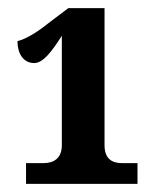

<svg xmlns="http://www.w3.org/2000/svg" viewBox="-20 -839 391 472"><path d="M44 -387H318V-438H280C256 -438 237 -448 237 -482V-819H148L99 -782C72 -760 42 -742 23 -738C23 -705 39 -684 64 -684C86 -684 107 -712 132 -751V-482C132 -448 110 -438 87 -438H44Z"/></svg>

Font: Noto Serif Condensed ExtraBold
Style: Regular
Weight: 800
Width: 3
Designer: Monotype Design Team
Foundry: Monotype Imaging Inc.
Version: Version 2.013